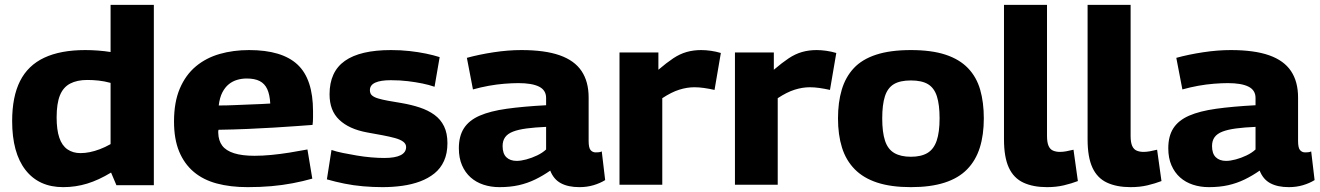

<svg xmlns="http://www.w3.org/2000/svg" viewBox="-20 -760 5432 790"><path d="M459 2 437 -50Q386 -19 338.5 -4.5Q291 10 240 10Q140 10 85 -60.5Q30 -131 30 -262Q30 -362 62.5 -426.5Q95 -491 162 -522.5Q229 -554 331 -554Q356 -554 383 -552Q410 -550 435 -546V-740H613V2ZM435 -167V-419Q409 -426 385.5 -428.5Q362 -431 339 -431Q297 -431 268.5 -416Q240 -401 226.5 -367.5Q213 -334 213 -277Q213 -226 224 -193.5Q235 -161 257.5 -145.5Q280 -130 311 -130Q330 -130 349.5 -134Q369 -138 390.5 -146Q412 -154 435 -167Z M999 10Q928 10 872 -5Q816 -20 777 -53Q738 -86 717 -137Q696 -188 696 -260Q696 -340 720 -396Q744 -452 786 -487Q828 -522 884 -538Q940 -554 1005 -554Q1140 -554 1204 -494.5Q1268 -435 1268 -302Q1268 -292 1268 -276Q1268 -260 1266 -246Q1238 -244 1197.5 -241Q1157 -238 1107 -235Q1057 -232 999.5 -229.5Q942 -227 879 -226Q878 -223 878 -220Q878 -217 878 -213Q879 -181 894.5 -160.5Q910 -140 943 -129.5Q976 -119 1027 -119Q1060 -119 1096.5 -122.5Q1133 -126 1170.5 -132Q1208 -138 1245 -145L1265 -25Q1226 -14 1184 -6Q1142 2 1096.5 6Q1051 10 999 10ZM880 -326Q913 -326 945 -327.5Q977 -329 1005.5 -330Q1034 -331 1056 -332Q1078 -333 1092 -334Q1090 -371 1079.5 -393.5Q1069 -416 1048.5 -426.5Q1028 -437 995 -437Q975 -437 956 -431.5Q937 -426 921.5 -413.5Q906 -401 895 -380Q884 -359 880 -326Z M1325 -22 1344 -143Q1364 -136 1391.5 -130.5Q1419 -125 1448.5 -120Q1478 -115 1507.5 -112.5Q1537 -110 1561 -110Q1606 -110 1628.5 -121.5Q1651 -133 1651 -155Q1651 -168 1639 -177Q1627 -186 1605 -192Q1583 -198 1554 -203.5Q1525 -209 1491 -215Q1453 -222 1424.5 -235Q1396 -248 1376 -267Q1356 -286 1346 -312Q1336 -338 1336 -372Q1336 -465 1399 -509.5Q1462 -554 1589 -554Q1629 -554 1665 -550Q1701 -546 1732.5 -539.5Q1764 -533 1789 -525L1768 -403Q1745 -411 1718 -416.5Q1691 -422 1658.5 -426Q1626 -430 1588 -430Q1546 -430 1524 -420Q1502 -410 1502 -389Q1502 -375 1510.5 -367.5Q1519 -360 1535.5 -355Q1552 -350 1576.5 -345.5Q1601 -341 1632 -336Q1673 -329 1707.5 -317.5Q1742 -306 1767.5 -287.5Q1793 -269 1807 -240.5Q1821 -212 1821 -171Q1821 -129 1807 -98Q1793 -67 1767.5 -46.5Q1742 -26 1708.5 -13.5Q1675 -1 1635.5 4.5Q1596 10 1554 10Q1514 10 1474 6.5Q1434 3 1397 -4.5Q1360 -12 1325 -22Z M1868 -150Q1868 -200 1889 -232.5Q1910 -265 1953.5 -284Q1997 -303 2065 -312.5Q2133 -322 2227 -327V-357Q2227 -389 2198 -403.5Q2169 -418 2113 -418Q2088 -418 2056 -415.5Q2024 -413 1991 -407Q1958 -401 1926 -392L1901 -522Q1952 -536 2011.5 -545Q2071 -554 2125 -554Q2222 -554 2283 -532.5Q2344 -511 2373 -467.5Q2402 -424 2402 -359V-180Q2402 -152 2410 -142.5Q2418 -133 2431 -133Q2436 -133 2443 -133.5Q2450 -134 2456 -137L2470 -19Q2449 -6 2422 2Q2395 10 2364 10Q2318 10 2288 -6Q2258 -22 2244 -58Q2214 -37 2182 -21.5Q2150 -6 2114.5 2Q2079 10 2035 10Q2000 10 1969.5 0Q1939 -10 1916.5 -30Q1894 -50 1881 -80Q1868 -110 1868 -150ZM2048 -159Q2048 -128 2063.5 -113Q2079 -98 2106 -98Q2123 -98 2145.5 -104Q2168 -110 2190 -120.5Q2212 -131 2227 -145V-238Q2181 -236 2147 -231.5Q2113 -227 2091 -218.5Q2069 -210 2058.5 -195.5Q2048 -181 2048 -159Z M2689 -544V-473Q2723 -502 2750 -520Q2777 -538 2805 -546Q2833 -554 2865 -554Q2884 -554 2905 -551Q2926 -548 2946 -542L2920 -390Q2898 -395 2877 -398Q2856 -401 2837 -401Q2807 -401 2775 -391Q2743 -381 2705 -356V0H2529V-544Z M3164 -544V-473Q3198 -502 3225 -520Q3252 -538 3280 -546Q3308 -554 3340 -554Q3359 -554 3380 -551Q3401 -548 3421 -542L3395 -390Q3373 -395 3352 -398Q3331 -401 3312 -401Q3282 -401 3250 -391Q3218 -381 3180 -356V0H3004V-544Z M3428 -273Q3428 -339 3443.5 -391Q3459 -443 3493 -479.5Q3527 -516 3585 -535Q3643 -554 3728 -554Q3813 -554 3870.5 -535Q3928 -516 3963 -479.5Q3998 -443 4013 -391Q4028 -339 4028 -273Q4028 -205 4011.5 -152.5Q3995 -100 3959.5 -63.5Q3924 -27 3866.5 -8.5Q3809 10 3728 10Q3647 10 3590 -8.5Q3533 -27 3497 -63.5Q3461 -100 3444.5 -152.5Q3428 -205 3428 -273ZM3610 -273Q3610 -216 3621.5 -181Q3633 -146 3659.5 -130.5Q3686 -115 3728 -115Q3770 -115 3796 -130.5Q3822 -146 3834 -181Q3846 -216 3846 -273Q3846 -329 3835 -363.5Q3824 -398 3798.5 -413.5Q3773 -429 3728 -429Q3683 -429 3657.5 -413.5Q3632 -398 3621 -363.5Q3610 -329 3610 -273Z M4288 -740V-201Q4288 -174 4294.5 -159.5Q4301 -145 4313.5 -140Q4326 -135 4341 -135Q4353 -135 4367 -137.5Q4381 -140 4397 -144L4415 -15Q4389 -5 4357.5 2.5Q4326 10 4288 10Q4231 10 4191 -8.5Q4151 -27 4131 -70Q4111 -113 4111 -187V-740Z M4632 -740V-201Q4632 -174 4638.5 -159.5Q4645 -145 4657.5 -140Q4670 -135 4685 -135Q4697 -135 4711 -137.5Q4725 -140 4741 -144L4759 -15Q4733 -5 4701.5 2.5Q4670 10 4632 10Q4575 10 4535 -8.5Q4495 -27 4475 -70Q4455 -113 4455 -187V-740Z M4787 -150Q4787 -200 4808 -232.5Q4829 -265 4872.5 -284Q4916 -303 4984 -312.5Q5052 -322 5146 -327V-357Q5146 -389 5117 -403.5Q5088 -418 5032 -418Q5007 -418 4975 -415.5Q4943 -413 4910 -407Q4877 -401 4845 -392L4820 -522Q4871 -536 4930.5 -545Q4990 -554 5044 -554Q5141 -554 5202 -532.5Q5263 -511 5292 -467.5Q5321 -424 5321 -359V-180Q5321 -152 5329 -142.5Q5337 -133 5350 -133Q5355 -133 5362 -133.5Q5369 -134 5375 -137L5389 -19Q5368 -6 5341 2Q5314 10 5283 10Q5237 10 5207 -6Q5177 -22 5163 -58Q5133 -37 5101 -21.5Q5069 -6 5033.5 2Q4998 10 4954 10Q4919 10 4888.5 0Q4858 -10 4835.5 -30Q4813 -50 4800 -80Q4787 -110 4787 -150ZM4967 -159Q4967 -128 4982.5 -113Q4998 -98 5025 -98Q5042 -98 5064.5 -104Q5087 -110 5109 -120.5Q5131 -131 5146 -145V-238Q5100 -236 5066 -231.5Q5032 -227 5010 -218.5Q4988 -210 4977.5 -195.5Q4967 -181 4967 -159Z"/></svg>

Font: Georama SemiExpanded
Style: Bold
Weight: 700
Width: 6
Designer: Jean-Baptiste Levee
Foundry: Production Type
Version: Version 1.001